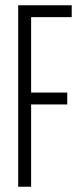

<svg xmlns="http://www.w3.org/2000/svg" viewBox="-20 -708 311 728"><path d="M49 0V-688H252V-643H98V-357H235V-312H98V0Z"/></svg>

Font: Saira UltraCondensed Light
Style: Regular
Weight: 300
Width: 1
Designer: Hector Gatti with collaboration of the Omnibus-Type team
Foundry: Omnibus-Type
Version: Version 1.101